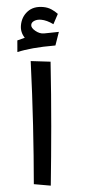

<svg xmlns="http://www.w3.org/2000/svg" viewBox="-85 -794 364 826"><g transform="rotate(5 96.5 -381.5)"><path d="M93.8 0Q83 -120.6 68.4 -252.2Q53.7 -383.8 34.2 -526.4L119.6 -531.2Q135.3 -386.7 146.7 -254.2Q158.2 -121.6 167 0ZM-24.4 -560.5 -26.4 -561 -30.8 -609.9 0 -624Q-21 -646 -21 -675.8Q-21 -712.4 2.2 -737.5Q25.4 -762.7 67.4 -762.7Q87.4 -762.7 103.8 -755.6Q120.1 -748.5 132.8 -738.8L117.7 -692.9Q87.9 -707.5 63.5 -707.5Q46.4 -707.5 34.7 -700.2Q22.9 -692.9 22.9 -681.6Q22.9 -668.9 42.7 -657.7Q62.5 -646.5 81.1 -649.9Q89.4 -651.4 105 -654.5Q120.6 -657.7 144 -662.1L134.3 -602.5Q79.1 -592.8 40.3 -582.3Q1.5 -571.8 -24.4 -560.5Z"/></g></svg>

Font: Markazi Text
Style: Bold
Weight: 700
Designer: Borna Izadpanah (Arabic designer), Fiona Ross (Arabic design director) and Florian Runge (Latin designer)
Foundry: Borna Izadpanah and Florian Runge
Version: Version 1.001; ttfautohint (v1.8.3)